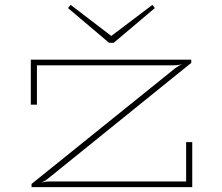

<svg xmlns="http://www.w3.org/2000/svg" viewBox="-20 -764 906 785"><path d="M435 -617 603 -744 613 -731 445 -589H426L258 -731L269 -744ZM766 1H109V-12L695 -484Q714 -498 722 -500V-501Q719 -500 710 -498.5Q701 -497 689 -497H131V-336H106V-520H762V-507L174 -32Q167 -26 160.5 -23Q154 -20 150 -18Q154 -18 161.5 -20Q169 -22 179 -22H741V-183H766Z"/></svg>

Font: BhuTuka Expanded One
Style: Regular
Weight: 400
Designer: Erin McLaughlin
Version: Version 1.000; ttfautohint (v1.8.3)